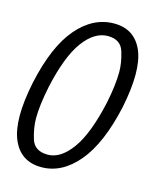

<svg xmlns="http://www.w3.org/2000/svg" viewBox="-113 -828 775 923"><g transform="rotate(15 274.5 -366.0)"><path d="M180 13Q76 13 36 -82Q16 -130 16 -201Q16 -273 36 -369Q77 -559 157 -652Q237 -745 341 -745Q443 -745 483 -652Q503 -605 503 -533Q503 -463 484 -369Q442 -177 362 -82Q282 13 180 13ZM194 -53Q258 -53 313.5 -129.5Q369 -206 405 -369Q424 -462 424 -526Q424 -572 407.5 -625.5Q391 -679 327 -679Q261 -679 205.5 -604Q150 -529 115 -369Q95 -273 95 -208Q95 -161 111.5 -107Q128 -53 194 -53Z"/></g></svg>

Font: l_WÎeÑOS 300W
Style: Regular
Weight: 300
Designer: R?O
Version: Version 2.00 June 21, 2023